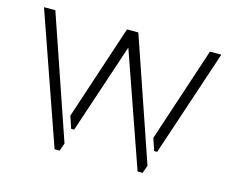

<svg xmlns="http://www.w3.org/2000/svg" viewBox="-78 -611 861 718"><g transform="rotate(15 353.0 -252.5)"><path d="M9.8 -503.9 185.5 -1H205.1L215.8 -31.2L53.7 -503.9ZM210 -137.7 225.6 -90.8H237.3L353.5 -439.5L506.8 -1H526.4L537.1 -31.2L375 -503.9H331.1ZM531.2 -137.7 546.9 -90.8H558.6L696.3 -503.9H652.3Z"/></g></svg>

Font: Post No Bills Jaffna Light
Style: Regular
Weight: 300
Designer: Kosala Senevirathne, Siva Puranthara, Lasantha Premarathna, Tharique Azeez
Foundry: Mooniak
Version: Version 1.220 ; ttfautohint (v1.6)